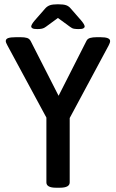

<svg xmlns="http://www.w3.org/2000/svg" viewBox="-20 -876 542 898"><path d="M242 2Q197 2 197 -23V-326L15 -663Q7 -677 7 -684Q7 -694 18.5 -698Q30 -702 55 -702H77Q95 -702 106.5 -698.5Q118 -695 124 -683L254 -428L384 -684Q389 -695 401.5 -698.5Q414 -702 432 -702H450Q495 -702 495 -684Q495 -676 488 -663L306 -324V-23Q306 2 260 2ZM155 -740Q138 -740 132 -743.5Q126 -747 126 -752Q126 -761 143 -781L192 -837Q201 -847 213.5 -851.5Q226 -856 251 -856Q277 -856 289.5 -851.5Q302 -847 311 -836L359 -781Q376 -761 376 -752Q376 -747 370 -743.5Q364 -740 348 -740Q336 -740 326.5 -741.5Q317 -743 307 -751L251 -792L195 -751Q186 -744 176.5 -742Q167 -740 155 -740Z"/></svg>

Font: Asap Semi Condensed Medium
Style: Regular
Weight: 500
Width: 4
Designer: Pablo Cosgaya
Foundry: Omnibus-Type
Version: Version 3.001; ttfautohint (v1.8.4.7-5d5b)